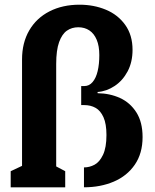

<svg xmlns="http://www.w3.org/2000/svg" viewBox="-20 -797 660 817"><path d="M25.5 -68.5 106.5 -106.6 73.8 -50.4V-544.1Q73.8 -615 104.4 -667.6Q135 -720.2 190.5 -748.6Q246 -777 318.3 -777Q379.2 -777 430.5 -755.7Q481.8 -734.4 512.9 -691Q544 -647.5 544 -584.8Q544 -532.9 523 -493.2Q501.9 -453.6 467.6 -431Q433.3 -408.3 395.3 -405.6V-400.4Q447.9 -399.6 490.9 -379.9Q533.9 -360.2 560.3 -318.8Q586.7 -277.4 586.7 -213.8Q586.7 -144.3 553.6 -96.2Q520.6 -48.2 464 -24.1Q407.3 0 337.3 0V-84.6Q360.9 -84.6 382.2 -96Q403.6 -107.3 418.3 -138.1Q433 -168.9 433 -222.5Q433 -269.8 420.4 -298Q407.8 -326.2 386.8 -338Q365.8 -349.8 339 -349.8H325.5V-430.8H339Q359.6 -430.8 374 -447.8Q388.5 -464.8 395.5 -494.2Q402.6 -523.5 402.6 -562.9Q402.6 -601.2 391.5 -627.7Q380.4 -654.2 360.3 -667.6Q340.2 -681 312.9 -681Q285.7 -681 264.8 -666.6Q244 -652.2 231.5 -617.8Q219.1 -583.2 219.1 -524.6V-50.8L185.7 -106.6L257.5 -68.5V0H25.5Z"/></svg>

Font: Monaspace Xenon Var
Style: Regular
Weight: 400
Designer: Riley Cran and the Lettermatic Team
Version: Version 1.000 (Monaspace Xenon Var)